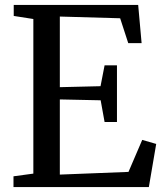

<svg xmlns="http://www.w3.org/2000/svg" viewBox="-20 -763 668 783"><path d="M116 -55V-685.5L36 -698V-743H543.5L557.5 -587H503L470 -688.5L224 -695.5V-407.5L390 -411.5L406.5 -496.5H457V-265.5H406.5L390.5 -354L224 -357.5V-51L504 -62L560 -192.5L617 -176L587 0H35V-44Z"/></svg>

Font: Merriweather Text
Style: Regular
Weight: 400
Designer: Eben Sorkin
Foundry: Eben Sorkin
Version: Version 2.100; ttfautohint (v1.7.19-72a1) -l 8 -r 50 -G 200 